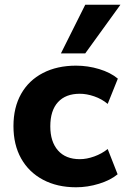

<svg xmlns="http://www.w3.org/2000/svg" viewBox="-20 -782 530 813"><path d="M302 11Q222 11 162 -21Q102 -53 69.5 -111Q37 -169 37 -248Q37 -327 69.5 -384.5Q102 -442 162 -473Q222 -504 302 -504Q352 -504 400 -489.5Q448 -475 479 -449L436 -342Q411 -363 379 -374Q347 -385 318 -385Q258 -385 225.5 -349.5Q193 -314 193 -247Q193 -182 225.5 -145Q258 -108 318 -108Q347 -108 379 -119.5Q411 -131 436 -151L478 -44Q448 -19 399.5 -4Q351 11 302 11ZM238 -556 341 -762H490L341 -556Z"/></svg>

Font: Nunito Sans 11pt ExtraBold
Style: Regular
Weight: 800
Version: Version 3.101;gftools[0.9.27]